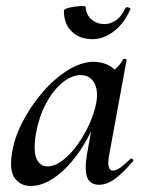

<svg xmlns="http://www.w3.org/2000/svg" viewBox="-20 -604 481 637"><path d="M82 13Q49 13 30 -11.5Q11 -36 19 -91Q26 -143 53.5 -197Q81 -251 120.5 -297Q160 -343 205 -371Q250 -399 291 -399Q310 -399 330 -392Q350 -385 364.5 -368.5Q379 -352 381 -326L327 -357Q342 -359 360 -373Q378 -387 388 -407Q390 -410 395.5 -408.5Q401 -407 400 -405L342 -89Q333 -38 355 -38Q365 -38 380 -48.5Q395 -59 413 -77Q416 -80 420 -76Q424 -72 421 -69Q390 -32 362.5 -11.5Q335 9 309 9Q280 9 270 -14Q260 -37 268 -89L293 -229L313 -246Q287 -166 248 -108Q209 -50 166 -18.5Q123 13 82 13ZM137 -52Q162 -52 188 -72Q214 -92 237 -124Q260 -156 276.5 -192.5Q293 -229 299 -261Q307 -304 292.5 -329.5Q278 -355 246 -355Q216 -354 185.5 -328.5Q155 -303 132 -259.5Q109 -216 99 -160Q90 -101 101.5 -76.5Q113 -52 137 -52ZM287 -474Q245 -474 218.5 -499Q192 -524 192 -568Q192 -573 203 -576.5Q214 -580 228 -582Q242 -584 253 -584Q264 -584 264 -581Q266 -554 284 -539Q302 -524 327 -524Q346 -524 364.5 -536.5Q383 -549 396 -577Q400 -582 407 -579Q414 -576 413 -574Q391 -525 357 -499.5Q323 -474 287 -474Z"/></svg>

Font: Cormorant Garamond Light SemiBold
Style: Italic
Weight: 600
Italic angle: -10°
Version: Version 4.001